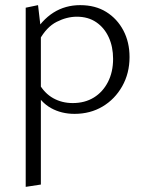

<svg xmlns="http://www.w3.org/2000/svg" viewBox="-20 -438 567 747"><path d="M270 5Q219 5 178.5 -17.5Q138 -40 115 -86L131 -114Q153 -75 187 -56Q221 -37 263 -37Q310 -37 345 -58.5Q380 -80 400 -119Q420 -158 420 -209Q420 -256 403 -293Q386 -330 354.5 -351.5Q323 -373 279 -373Q240 -373 200.5 -353Q161 -333 133 -282L108 -301Q142 -360 188 -389Q234 -418 292 -418Q351 -418 393.5 -391.5Q436 -365 460 -319.5Q484 -274 484 -216Q484 -153 455.5 -102.5Q427 -52 379 -23.5Q331 5 270 5ZM80 289V-408L128 -418L139 -324V280Z"/></svg>

Font: Ysabeau Office Light
Style: Regular
Weight: 300
Designer: Christian Thalmann (Catharsis Fonts)
Version: Version 2.001;gftools[0.9.30]; featfreeze: tnum,lnum,ss02